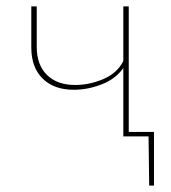

<svg xmlns="http://www.w3.org/2000/svg" viewBox="-20 -427 534 601"><path d="M462 154H447L445 0H366V-214Q342 -180 298.5 -163Q255 -146 211 -146Q149 -146 113.5 -181Q78 -216 78 -278V-407H95V-280Q95 -224 127 -192.5Q159 -161 215 -161Q260 -161 303.5 -179.5Q347 -198 366 -236V-407H383V-14H462Z"/></svg>

Font: Ysabeau Thin
Style: Regular
Weight: 200
Designer: Christian Thalmann (Catharsis Fonts)
Version: Version 0.003